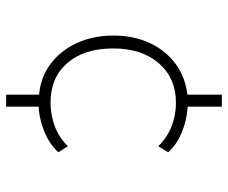

<svg xmlns="http://www.w3.org/2000/svg" viewBox="-80 -564 759 640"><g transform="rotate(90 300.0 -244.5)"><path d="M296 115V-8L306 6Q245 3 198.5 -29.5Q152 -62 125.5 -117.5Q99 -173 99 -243Q99 -311 124.5 -365Q150 -419 196.5 -452Q243 -485 305 -490L296 -468V-604H336V-468L327 -490Q371 -490 416.5 -472.5Q462 -455 488 -425L468 -392Q439 -422 401.5 -436.5Q364 -451 323 -451Q241 -451 191.5 -394Q142 -337 142 -242Q142 -145 190.5 -89Q239 -33 322 -33Q363 -33 401 -47Q439 -61 468 -91L488 -59Q460 -28 414.5 -10.5Q369 7 325 7L336 -8V115Z"/></g></svg>

Font: Mulish ExtraLight ExtraLight
Style: Regular
Weight: 250
Version: Version 3.603